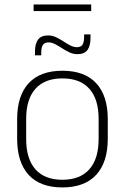

<svg xmlns="http://www.w3.org/2000/svg" viewBox="-20 -808 546 840"><path d="M127 -759.5V-788.5H379V-759.5ZM253 12Q155.5 12 105.2 -43Q55 -98 55 -201V-286.5Q55 -389.5 105.5 -444Q156 -498.5 253 -498.5Q350 -498.5 400.8 -444Q451.5 -389.5 451.5 -286.5V-201Q451.5 -98 400.8 -43Q350 12 253 12ZM253 -21.5Q330 -21.5 370.8 -67.2Q411.5 -113 411.5 -199.5V-288Q411.5 -374 371 -419.5Q330.5 -465 253 -465Q175.5 -465 135 -419.5Q94.5 -374 94.5 -288V-199.5Q94.5 -113 135 -67.2Q175.5 -21.5 253 -21.5ZM319 -571Q300.5 -571 284 -578.8Q267.5 -586.5 251.8 -596.8Q236 -607 221.2 -614.8Q206.5 -622.5 192.5 -622.5Q175.5 -622.5 168 -612Q160.5 -601.5 160.5 -578.5V-566H133V-581.5Q133 -616.5 146.5 -634.8Q160 -653 190.5 -653Q208.5 -653 225 -645.2Q241.5 -637.5 257 -627.2Q272.5 -617 287.5 -609.2Q302.5 -601.5 316.5 -601.5Q333.5 -601.5 340.8 -612.2Q348 -623 348 -646V-657.5H376V-642.5Q376 -607 362.5 -589Q349 -571 319 -571Z"/></svg>

Font: Anek Latin ExtraLight
Style: Regular
Weight: 250
Designer: Yesha Goshar
Foundry: Ek Type
Version: Version 1.003